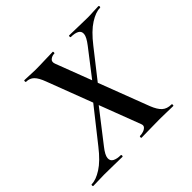

<svg xmlns="http://www.w3.org/2000/svg" viewBox="-187 -798 971 971"><g transform="rotate(-45 298.0 -312.5)"><path d="M313 0Q309 0 309.5 -6Q310 -12 313 -12Q325 -12 337.5 -16Q350 -20 357.5 -28.5Q365 -37 359 -51L172 -542Q158 -580 141.5 -596.5Q125 -613 99 -613Q96 -613 96 -619Q96 -625 99 -625Q117 -625 136.5 -623.5Q156 -622 173 -622Q209 -622 244 -623.5Q279 -625 301 -625Q304 -625 304 -619Q304 -613 301 -613Q285 -613 272.5 -603Q260 -593 268 -573L455 -83Q470 -45 488.5 -28.5Q507 -12 538 -12Q542 -12 542 -6Q542 0 538 0Q518 0 494.5 -1Q471 -2 444 -2Q411 -2 373 -1Q335 0 313 0ZM-32 0Q-36 0 -36 -6Q-36 -12 -32 -12Q-2 -12 39 -38Q80 -64 126 -123L274 -310L292 -291L146 -103Q119 -69 117.5 -49Q116 -29 132.5 -20.5Q149 -12 175 -12Q179 -12 179 -6Q179 0 175 0Q153 0 116 -1Q79 -2 46 -2Q26 -2 6.5 -1Q-13 0 -32 0ZM322 -315 303 -333 449 -522Q476 -557 477.5 -576.5Q479 -596 463 -604.5Q447 -613 420 -613Q416 -613 416 -619Q416 -625 420 -625Q442 -625 479 -623.5Q516 -622 550 -622Q570 -622 589 -623.5Q608 -625 627 -625Q632 -625 632 -619Q632 -613 627 -613Q597 -613 556 -587Q515 -561 469 -502Z"/></g></svg>

Font: Cormorant Light
Style: Italic
Weight: 300
Italic angle: -10°
Designer: Christian Thalmann (Catharsis Fonts)
Foundry: Catharsis Fonts
Version: Version 4.000